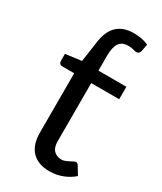

<svg xmlns="http://www.w3.org/2000/svg" viewBox="-186 -792 732 868"><g transform="rotate(30 179.5 -358.0)"><path d="M226 8Q166 8 134 -25.5Q102 -59 102 -122V-432H41Q22 -432 22 -452V-487L105 -498L121 -609Q130 -668 161.5 -696Q193 -724 246 -724Q289 -724 323 -709L316 -673Q313 -661 307 -658Q301 -655 296 -655Q292 -655 280.5 -658.5Q269 -662 252 -662Q220 -662 205.5 -640.5Q191 -619 191 -575V-497H337V-432H191V-128Q191 -96 206.5 -80.5Q222 -65 246 -65Q258 -65 271 -71Q284 -77 295 -83Q306 -89 310 -89Q317 -89 323 -81L349 -38Q326 -17 293.5 -4.5Q261 8 226 8Z"/></g></svg>

Font: Aleo
Style: Regular
Weight: 400
Designer: Alessio Laiso
Foundry: Alessio Laiso
Version: Version 2.001; ttfautohint (v1.8.4.7-5d5b);gftools[0.9.29]